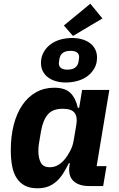

<svg xmlns="http://www.w3.org/2000/svg" viewBox="-20 -999 640 1031"><path d="M181 12Q140 12 113 -2.5Q86 -17 69 -43.5Q52 -70 45 -108Q38 -146 38 -193Q38 -268 54 -329.5Q70 -391 100 -435Q130 -479 173.5 -503.5Q217 -528 271 -528Q330 -528 358.5 -499.5Q387 -471 398 -420H405L421 -516H567L499 -107H552L534 0H459Q402 0 373.5 -28Q345 -56 353 -110L355 -123H350Q335 -93 319.5 -68.5Q304 -44 284.5 -26Q265 -8 240 2Q215 12 181 12ZM247 -101Q273 -101 294 -114Q315 -127 332 -149Q343 -163 357 -189Q371 -215 376 -247L390 -330Q397 -371 380.5 -393Q364 -415 317 -415Q262 -415 236 -383.5Q210 -352 200 -293L190 -233Q188 -224 187 -212.5Q186 -201 186 -187Q186 -151 199 -126Q212 -101 247 -101ZM372 -806 323 -862 465 -979 530 -900ZM333 -556Q305 -556 280.5 -563Q256 -570 238 -583.5Q220 -597 210 -616.5Q200 -636 200 -661Q200 -692 213.5 -717Q227 -742 249.5 -759.5Q272 -777 302.5 -786Q333 -795 368 -795Q396 -795 420.5 -788Q445 -781 463 -767.5Q481 -754 491 -734.5Q501 -715 501 -690Q501 -658 487.5 -633.5Q474 -609 451.5 -591.5Q429 -574 398 -565Q367 -556 333 -556ZM342 -625Q395 -625 402 -669Q405 -687 405 -691Q405 -726 359 -726Q306 -726 299 -682Q296 -664 296 -660Q296 -625 342 -625Z"/></svg>

Font: IBM Plex Mono
Style: Bold Italic
Weight: 700
Italic angle: -9°
Monospace: yes
Designer: Mike Abbink, Paul van der Laan, Pieter van Rosmalen
Foundry: Bold Monday
Version: Version 2.3